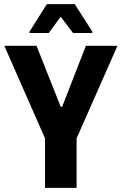

<svg xmlns="http://www.w3.org/2000/svg" viewBox="-20 -910 590 930"><path d="M198 0V-240L1 -688H157L274 -393H281L396 -688H549L351 -240V0ZM123 -750V-757L207 -890H342L427 -757V-750H334L274 -829L216 -750Z"/></svg>

Font: Saira SemiCondensed
Style: Bold
Weight: 700
Width: 4
Designer: Hector Gatti with collaboration of the Omnibus-Type team
Foundry: Omnibus-Type
Version: Version 1.101